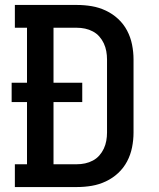

<svg xmlns="http://www.w3.org/2000/svg" viewBox="-20 -755 640 775"><path d="M40 0V-92H89V-343H27V-421H89V-643H40V-735H290Q321 -735 350.5 -730Q380 -725 407.5 -712Q435 -699 457 -678.5Q479 -658 493 -631.5Q507 -605 513 -575Q519 -545 519 -515V-220Q519 -190 513 -160Q507 -130 493 -103.5Q479 -77 457 -56.5Q435 -36 407.5 -23Q380 -10 350.5 -5Q321 0 290 0ZM196 -92H290Q307 -92 323.5 -95.5Q340 -99 355 -107Q370 -115 381 -127.5Q392 -140 399 -155Q406 -170 409 -186.5Q412 -203 412 -220V-515Q412 -532 409 -548.5Q406 -565 399 -580Q392 -595 381 -607.5Q370 -620 355 -628Q340 -636 323.5 -639.5Q307 -643 290 -643H196V-421H312V-343H196Z"/></svg>

Font: Iosevka Curly Slab SmBdEx
Style: Regular
Weight: 600
Width: 7
Monospace: yes
Designer: Belleve Invis
Foundry: Belleve Invis
Version: Version 11.1.0; ttfautohint (v1.8.3)